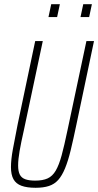

<svg xmlns="http://www.w3.org/2000/svg" viewBox="-20 -883 466 911"><path d="M149 8Q108 8 82 -1.5Q56 -11 44 -32.5Q32 -54 32 -90Q32 -125 41 -174.5Q50 -224 64 -294L147 -688H183L93 -264Q80 -207 73 -166.5Q66 -126 66 -98Q66 -70 74 -54.5Q82 -39 100 -32.5Q118 -26 147 -26Q183 -26 206 -36.5Q229 -47 244.5 -73.5Q260 -100 272.5 -146Q285 -192 300 -264L390 -688H426L343 -294Q328 -222 315.5 -170.5Q303 -119 288.5 -84Q274 -49 256 -29Q238 -9 212 -0.5Q186 8 149 8ZM362 -802 375 -863H416L403 -802ZM210 -802 223 -863H264L251 -802Z"/></svg>

Font: Saira ExtraCondensed Thin
Style: Italic
Weight: 250
Width: 2
Italic angle: -12°
Designer: Hector Gatti with collaboration of the Omnibus-Type team
Foundry: Omnibus-Type
Version: Version 1.101